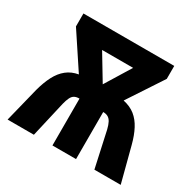

<svg xmlns="http://www.w3.org/2000/svg" viewBox="-126 -678 815 809"><g transform="rotate(30 281.0 -273.5)"><path d="M501 -546.9V-483.9L389.2 -314Q423.8 -306.6 447 -288.1Q470.2 -269.5 485.8 -239.7Q501.5 -210 512.2 -168.9L556.2 0H428.2L390.1 -173.8Q385.3 -193.8 378.7 -206.1Q372.1 -218.3 362.5 -223.6Q353 -229 338.9 -229V0H224.1V-228Q209 -228 199.7 -222.7Q190.4 -217.3 184.6 -205.3Q178.7 -193.4 173.8 -173.8L133.8 0H5.9L47.9 -168.9Q59.1 -210.4 75 -241Q90.8 -271.5 114.3 -290.3Q137.7 -309.1 170.9 -314.9L59.1 -483.9V-546.9ZM355 -453.1H204.1L278.8 -329.1Z"/></g></svg>

Font: Open Sans Condensed
Style: Regular
Weight: 400
Width: 3
Designer: Monotype Design Team
Foundry: Monotype Imaging Inc.
Version: Version 3.000